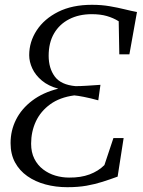

<svg xmlns="http://www.w3.org/2000/svg" viewBox="-20 -771 596 799"><path d="M260 8Q212 8 169.2 -3.5Q126.5 -15 93.8 -38Q61 -61 42.5 -95.2Q24 -129.5 24 -175.5Q24 -228 46.8 -273.2Q69.5 -318.5 114 -352.2Q158.5 -386 222.5 -402Q181.5 -413 154.5 -435.5Q127.5 -458 114.5 -486Q101.5 -514 101.5 -541.5Q101.5 -597 132.8 -644.8Q164 -692.5 222.2 -721.8Q280.5 -751 362.5 -751Q402.5 -751 436 -745.2Q469.5 -739.5 497.8 -732.5Q526 -725.5 550 -721L518.5 -545H476.5L474 -682.5Q451.5 -696.5 424.8 -704.2Q398 -712 362 -712Q308.5 -712 268 -691.2Q227.5 -670.5 205 -632Q182.5 -593.5 182.5 -539Q182.5 -487 208 -452.5Q233.5 -418 294.5 -412.5Q313.5 -412.5 341.2 -414.2Q369 -416 398 -418L389 -353.5Q356 -362.5 329.2 -367.8Q302.5 -373 289 -374Q229 -366 189 -337Q149 -308 129.2 -265.5Q109.5 -223 109.5 -173Q109.5 -137 123 -110.2Q136.5 -83.5 159.5 -66Q182.5 -48.5 210.5 -40.2Q238.5 -32 267.5 -32Q316 -31.5 352.8 -45.2Q389.5 -59 414.5 -84L452 -196.5H494.5L469.5 -36Q438 -24.5 406.8 -14.5Q375.5 -4.5 340.2 1.8Q305 8 260 8Z"/></svg>

Font: Merriweather 72pt Light
Style: Italic
Weight: 300
Italic angle: -7.8°
Version: Version 2.101